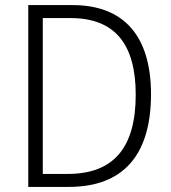

<svg xmlns="http://www.w3.org/2000/svg" viewBox="-20 -734 671 754"><path d="M573 -364C573 -593 466 -714 265 -714H91V0H250C463 0 573 -124 573 -364ZM513 -362C513 -155 427 -51 246 -51H148V-663H257C431 -663 513 -561 513 -362Z"/></svg>

Font: Noto Sans SemiCondensed Light
Style: Regular
Weight: 300
Width: 4
Designer: Monotype Design Team
Foundry: Monotype Imaging Inc.
Version: Version 2.013